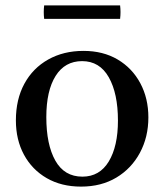

<svg xmlns="http://www.w3.org/2000/svg" viewBox="-20 -681 611 713"><path d="M281 12Q208 12 153.5 -19.5Q99 -51 69 -106.5Q39 -162 39 -234Q39 -312 70.5 -370Q102 -428 159 -460Q216 -492 290 -492Q363 -492 417 -460Q471 -428 501 -372Q531 -316 531 -245Q531 -172 499.5 -113.5Q468 -55 412 -21.5Q356 12 281 12ZM152 -246Q152 -144 185.5 -84.5Q219 -25 286 -25Q350 -25 384 -81.5Q418 -138 418 -233Q418 -334 384 -394Q350 -454 285 -454Q221 -454 186.5 -399Q152 -344 152 -246ZM144 -661H426Q429 -636 426 -611H144Q141 -636 144 -661Z"/></svg>

Font: Tiro Bangla
Style: Regular
Weight: 400
Designer: Bangla: John Hudson & Fiona Ross. Latin: John Hudson.
Foundry: Tiro Typeworks Ltd.
Version: Version 1.60